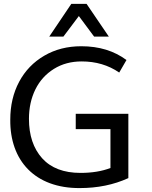

<svg xmlns="http://www.w3.org/2000/svg" viewBox="-20 -963 786 994"><path d="M308.1 -773.4 388.2 -879.9 467.3 -773.4H543.5L428.2 -942.9H349.1L234.9 -773.4ZM392.6 10.7C484.9 10.7 568.8 -6.3 644.5 -41V-374H372.1V-294.4H551.8V-93.3C507.3 -76.2 455.6 -67.9 396.5 -67.9C310.1 -67.9 243.7 -93.3 198.2 -143.6C152.8 -194.3 129.9 -262.2 129.9 -347.7C129.9 -404.3 141.1 -455.1 163.1 -500C185.5 -545.4 217.8 -580.6 259.3 -606.4C300.8 -632.3 348.6 -645 402.8 -645C476.1 -645 541 -626 597.2 -587.4L634.8 -652.3C570.8 -699.7 493.2 -723.6 400.9 -723.6C329.1 -723.6 265.6 -707.5 209.5 -674.8C153.3 -642.1 109.9 -597.2 79.1 -539.6C48.3 -481.9 33.2 -416.5 33.2 -343.8C30.8 -130.9 161.6 11.7 392.6 10.7Z"/></svg>

Font: Ride
Style: Regular
Weight: 400
Version: Version 3.000